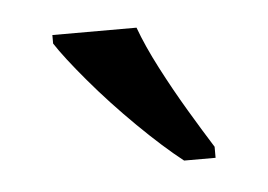

<svg xmlns="http://www.w3.org/2000/svg" viewBox="-28 -799 314 225"><g transform="rotate(-5 129.0 -686.0)"><path d="M181 -606Q158 -624 129 -652.5Q100 -681 75.5 -710Q51 -739 40 -756V-766H139Q147 -744 161 -717Q175 -690 190.5 -664Q206 -638 218 -619V-606Z"/></g></svg>

Font: Noto Serif Thai Condensed
Style: Regular
Weight: 400
Width: 3
Designer: Monotype Design Team
Foundry: Monotype Imaging Inc.
Version: Version 2.002; ttfautohint (v1.8.4.7-5d5b)